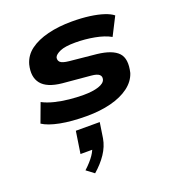

<svg xmlns="http://www.w3.org/2000/svg" viewBox="-149 -630 972 1072"><g transform="rotate(-20 337.0 -93.5)"><path d="M298 11Q208 11 141.5 -2Q75 -15 40 -38L82 -151Q112 -135 152.5 -125Q193 -115 237 -110.5Q281 -106 321 -106Q376 -106 411 -117.5Q446 -129 452 -150Q457 -168 444.5 -179Q432 -190 398 -193L231 -208Q143 -217 110 -258.5Q77 -300 94 -370Q108 -420 150 -451Q192 -482 256 -498Q320 -514 399 -514Q457 -514 504.5 -507.5Q552 -501 586.5 -489.5Q621 -478 639 -463L584 -355Q547 -376 490.5 -386.5Q434 -397 377 -397Q316 -397 286.5 -384Q257 -371 251 -355Q247 -337 259 -326Q271 -315 309 -311L470 -295Q558 -285 592.5 -248.5Q627 -212 608 -132Q593 -86 550 -54Q507 -22 442.5 -5.5Q378 11 298 11ZM232 327 187 293Q224 259 244.5 229Q265 199 268 174L291 198H192L212 67H354L340 159Q332 205 304 247Q276 289 232 327Z"/></g></svg>

Font: Nunito Sans 7pt Expanded ExtraBold
Style: Italic
Weight: 800
Width: 7
Italic angle: -9°
Designer: Vernon Adams
Foundry: Vernon Adams
Version: Version 3.101;gftools[0.9.27]